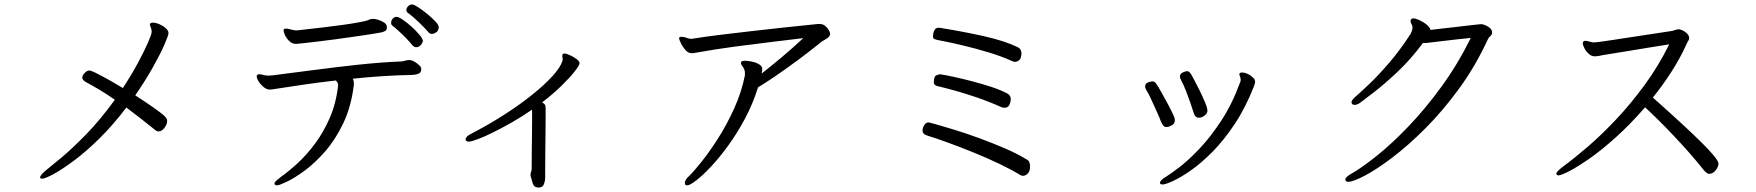

<svg xmlns="http://www.w3.org/2000/svg" viewBox="-20 -790 7920 866"><path d="M550 -305Q490 -226 428.5 -165.5Q367 -105 313 -65Q259 -25 221 -4.5Q183 16 170 16Q161 16 161 10Q161 5 168 -3.5Q175 -12 191 -25Q210 -40 257.5 -79.5Q305 -119 368.5 -184Q432 -249 498 -340Q461 -366 429 -385Q397 -404 369 -419Q351 -429 351 -440Q351 -449 361.5 -460.5Q372 -472 384 -472Q386 -472 391 -470.5Q396 -469 410.5 -462Q425 -455 454.5 -439Q484 -423 534 -393Q573 -452 602 -506Q631 -560 647.5 -598Q664 -636 664 -646Q664 -651 663.5 -654.5Q663 -658 662 -661Q661 -665 658.5 -670.5Q656 -676 656 -680Q656 -682 657 -683Q660 -688 669 -688Q682 -688 698.5 -681Q715 -674 727.5 -663Q740 -652 740 -641Q740 -631 721.5 -588.5Q703 -546 669 -485.5Q635 -425 590 -360Q641 -327 670 -306.5Q699 -286 713 -274.5Q727 -263 730.5 -256.5Q734 -250 734 -245Q734 -229 721.5 -213Q709 -197 695 -197Q689 -197 682 -202Q645 -232 612 -257.5Q579 -283 550 -305Z M1950 -646Q1947 -644 1941 -640.5Q1935 -637 1928 -637Q1919 -637 1912 -645Q1899 -661 1871.5 -687.5Q1844 -714 1820 -732Q1813 -736 1813 -745Q1813 -754 1821 -762Q1829 -770 1839 -770Q1846 -770 1865 -758Q1884 -746 1906 -728Q1928 -710 1943.5 -693.5Q1959 -677 1959 -668Q1959 -655 1950 -646ZM1887 -606Q1887 -597 1878 -587Q1869 -577 1857 -577Q1848 -577 1840 -586Q1830 -599 1812.5 -617Q1795 -635 1777.5 -651Q1760 -667 1750 -674Q1744 -679 1744 -687Q1744 -697 1751 -705.5Q1758 -714 1769 -714Q1778 -714 1797 -701Q1816 -688 1836.5 -669.5Q1857 -651 1872 -633Q1887 -615 1887 -606ZM1663 -705Q1672 -705 1686.5 -700.5Q1701 -696 1713 -688Q1725 -680 1725 -667Q1725 -654 1717 -650Q1709 -646 1701 -644Q1686 -641 1654 -636Q1622 -631 1580 -625Q1538 -619 1494.5 -613Q1451 -607 1412 -602.5Q1373 -598 1347 -595Q1321 -592 1315 -592Q1298 -592 1285 -604.5Q1272 -617 1265.5 -631.5Q1259 -646 1259 -652Q1259 -659 1263 -660Q1265 -661 1269 -661Q1277 -661 1286 -658.5Q1295 -656 1301 -655Q1305 -654 1309.5 -653.5Q1314 -653 1318 -653Q1321 -653 1324 -653.5Q1327 -654 1329 -654Q1337 -655 1368.5 -658.5Q1400 -662 1442.5 -667Q1485 -672 1528 -678Q1571 -684 1603 -690Q1635 -696 1644 -701Q1648 -703 1652 -703.5Q1656 -704 1660 -705ZM1880 -478Q1880 -463 1868.5 -458Q1857 -453 1840 -452Q1774 -451 1705.5 -446.5Q1637 -442 1571 -435Q1576 -427 1576 -414V-407Q1564 -309 1528.5 -234.5Q1493 -160 1446 -106.5Q1399 -53 1353 -19.5Q1307 14 1273 30Q1239 46 1230 46Q1222 46 1219 42Q1218 41 1218 38Q1218 32 1226.5 24.5Q1235 17 1248 7Q1281 -16 1321.5 -53Q1362 -90 1400.5 -141.5Q1439 -193 1467.5 -258.5Q1496 -324 1505 -404V-406Q1505 -412 1502 -417.5Q1499 -423 1495 -427Q1415 -418 1344.5 -407.5Q1274 -397 1222 -389Q1207 -386 1196 -386Q1183 -386 1169.5 -397Q1156 -408 1147 -422Q1138 -436 1138 -445Q1138 -452 1143 -454Q1145 -455 1151 -455Q1157 -455 1162.5 -453.5Q1168 -452 1171 -451Q1176 -450 1181.5 -449.5Q1187 -449 1191 -449Q1196 -449 1200 -449.5Q1204 -450 1208 -450Q1296 -461 1394.5 -474Q1493 -487 1594.5 -498Q1696 -509 1792 -513Q1800 -514 1808 -516.5Q1816 -519 1824 -519H1827Q1837 -519 1849 -512Q1861 -505 1870.5 -496Q1880 -487 1880 -480Z M2373 -1Q2373 -9 2375.5 -15.5Q2378 -22 2378 -26Q2378 -62 2378.5 -104.5Q2379 -147 2379.5 -186Q2380 -225 2380 -251.5Q2380 -278 2380 -282Q2380 -286 2380 -289.5Q2380 -293 2379 -295Q2336 -265 2290.5 -239Q2245 -213 2204.5 -193Q2164 -173 2134.5 -162Q2105 -151 2093 -151Q2086 -151 2081 -157Q2080 -158 2080 -161Q2080 -174 2104 -186Q2183 -227 2254 -272.5Q2325 -318 2381.5 -363.5Q2438 -409 2473.5 -448.5Q2509 -488 2517 -516Q2517 -518 2517.5 -519.5Q2518 -521 2518 -522Q2518 -527 2517 -531Q2516 -535 2516 -538Q2516 -544 2519 -546Q2522 -549 2525 -549Q2532 -549 2548.5 -542Q2565 -535 2579.5 -524.5Q2594 -514 2594 -505Q2594 -496 2573 -469Q2552 -442 2514.5 -405Q2477 -368 2425 -328Q2433 -324 2437 -319Q2441 -314 2441 -303Q2441 -296 2441 -264.5Q2441 -233 2440.5 -189.5Q2440 -146 2439.5 -102Q2439 -58 2439 -26.5Q2439 5 2439 12Q2439 25 2434 39Q2429 53 2417 55Q2414 56 2409 56Q2389 56 2383 37.5Q2377 19 2373 3Z M3676 -682Q3691 -682 3701.5 -673.5Q3712 -665 3718 -654.5Q3724 -644 3724 -638Q3724 -624 3707 -615Q3703 -612 3697 -609Q3691 -606 3686 -602Q3633 -559 3577.5 -518Q3522 -477 3475 -445Q3428 -413 3399 -396Q3376 -322 3340.5 -255.5Q3305 -189 3265 -134Q3225 -79 3187 -38.5Q3149 2 3120 24Q3091 46 3080 46Q3072 46 3070.5 42Q3069 38 3069 35Q3069 27 3074.5 19Q3080 11 3087 5Q3108 -15 3144 -60Q3180 -105 3219.5 -167Q3259 -229 3292 -302Q3325 -375 3340 -451V-455Q3340 -460 3339.5 -466.5Q3339 -473 3337 -476Q3333 -487 3327.5 -493Q3322 -499 3322 -506Q3322 -512 3327.5 -514Q3333 -516 3340 -516Q3351 -516 3369.5 -512.5Q3388 -509 3403 -500.5Q3418 -492 3418 -477Q3418 -470 3415 -458Q3451 -486 3502.5 -529Q3554 -572 3603 -618Q3538 -610 3458 -600.5Q3378 -591 3292.5 -579.5Q3207 -568 3123 -553Q3108 -550 3100 -550Q3084 -550 3071 -565Q3058 -580 3050.5 -596.5Q3043 -613 3043 -616Q3043 -622 3047 -623Q3049 -624 3054 -624Q3062 -624 3070.5 -621.5Q3079 -619 3084 -617Q3087 -616 3090 -615.5Q3093 -615 3097 -615H3101Q3156 -624 3225 -632.5Q3294 -641 3364.5 -649Q3435 -657 3498.5 -664Q3562 -671 3607.5 -675.5Q3653 -680 3671 -682Z M4212 -609Q4201 -611 4194.5 -614Q4188 -617 4188 -627Q4188 -630 4189.5 -639Q4191 -648 4196.5 -656.5Q4202 -665 4215 -665Q4217 -665 4219 -664.5Q4221 -664 4222 -664Q4323 -648 4417 -627Q4511 -606 4571 -577Q4587 -568 4587 -551Q4587 -526 4577 -518.5Q4567 -511 4559 -511Q4552 -511 4546 -514Q4498 -536 4440 -553.5Q4382 -571 4323.5 -585Q4265 -599 4212 -609ZM4510 -304Q4504 -304 4496 -307Q4438 -333 4383 -351.5Q4328 -370 4284.5 -382Q4241 -394 4215 -400Q4204 -402 4198 -406Q4192 -410 4192 -420Q4192 -446 4204 -450.5Q4216 -455 4218 -455Q4224 -455 4227 -454Q4247 -451 4283.5 -443Q4320 -435 4364.5 -423.5Q4409 -412 4451.5 -398Q4494 -384 4524 -368Q4539 -359 4539 -343Q4539 -341 4537.5 -331Q4536 -321 4530 -312.5Q4524 -304 4510 -304ZM4143 -214Q4152 -238 4169 -238Q4171 -238 4203 -229Q4235 -220 4285.5 -204.5Q4336 -189 4395 -167.5Q4454 -146 4511 -121.5Q4568 -97 4612 -70Q4620 -66 4623 -57.5Q4626 -49 4626 -40Q4626 -17 4615.5 -7Q4605 3 4594 3Q4589 3 4583 0Q4542 -25 4486.5 -51.5Q4431 -78 4370.5 -102.5Q4310 -127 4255 -147Q4200 -167 4161 -179Q4141 -185 4141 -201Q4141 -204 4141.5 -207Q4142 -210 4143 -214Z M5426 -290Q5426 -279 5413.5 -269Q5401 -259 5388 -259Q5370 -259 5364 -281Q5359 -298 5349.5 -325Q5340 -352 5329 -380.5Q5318 -409 5307 -429Q5302 -437 5302 -445Q5302 -457 5314.5 -463Q5327 -469 5334 -469Q5341 -469 5344.5 -465Q5348 -461 5352 -456Q5353 -454 5364.5 -433Q5376 -412 5390 -383.5Q5404 -355 5415 -329Q5426 -303 5426 -290ZM5628 -443Q5634 -438 5637.5 -433.5Q5641 -429 5641 -421Q5641 -417 5639.5 -412.5Q5638 -408 5636 -401Q5598 -304 5549 -230.5Q5500 -157 5448.5 -105Q5397 -53 5350 -20.5Q5303 12 5269.5 27Q5236 42 5224 42Q5212 42 5212 35Q5212 23 5238 8Q5256 -3 5296 -33Q5336 -63 5386.5 -115.5Q5437 -168 5487 -243.5Q5537 -319 5574 -420Q5576 -424 5576 -430Q5576 -438 5573 -444.5Q5570 -451 5570 -455Q5570 -460 5574 -461.5Q5578 -463 5582 -463Q5593 -463 5607 -457Q5621 -451 5628 -443ZM5217 -240Q5211 -257 5198.5 -284.5Q5186 -312 5173.5 -339.5Q5161 -367 5151 -383Q5145 -392 5145 -400Q5145 -414 5159 -418.5Q5173 -423 5177 -423Q5189 -423 5196 -411Q5203 -401 5217.5 -375.5Q5232 -350 5248.5 -319Q5265 -288 5276 -263Q5279 -256 5279 -248Q5279 -232 5265 -224.5Q5251 -217 5241 -217Q5232 -217 5227 -223.5Q5222 -230 5217 -240Z M6398 -596Q6343 -522 6284 -466.5Q6225 -411 6179 -375.5Q6133 -340 6114 -326Q6101 -317 6090 -317Q6082 -317 6079 -321Q6076 -324 6076 -329Q6076 -335 6082 -342Q6088 -349 6094 -354Q6117 -374 6157 -412Q6197 -450 6246 -507Q6295 -564 6343 -638Q6346 -644 6348 -650Q6350 -656 6351 -665V-666Q6351 -674 6346.5 -681.5Q6342 -689 6342 -695Q6342 -701 6347 -705Q6349 -707 6355 -707Q6361 -707 6368 -704.5Q6375 -702 6378 -701Q6406 -688 6418.5 -675.5Q6431 -663 6432 -655Q6447 -657 6473.5 -660Q6500 -663 6531 -666.5Q6562 -670 6590.5 -673.5Q6619 -677 6638.5 -679Q6658 -681 6660 -681Q6673 -681 6691.5 -670Q6710 -659 6710 -644Q6710 -634 6702.5 -627.5Q6695 -621 6693 -617Q6636 -493 6562 -391.5Q6488 -290 6409.5 -211.5Q6331 -133 6259.5 -79Q6188 -25 6135.5 2.5Q6083 30 6061 30Q6054 30 6051.5 27Q6049 24 6049 24Q6048 23 6048 20Q6048 8 6078 -8Q6123 -34 6189.5 -87Q6256 -140 6331.5 -218.5Q6407 -297 6480.5 -397.5Q6554 -498 6614 -619Q6544 -612 6497 -606Q6450 -600 6420 -597Q6416 -596 6412 -596Q6408 -596 6404 -596Z M7587 -591Q7559 -529 7520 -468Q7481 -407 7435 -350Q7516 -278 7570 -228Q7624 -178 7656.5 -145.5Q7689 -113 7705 -94Q7721 -75 7726 -66Q7731 -57 7731 -52Q7731 -37 7718 -21.5Q7705 -6 7690 -6Q7685 -6 7683 -7Q7681 -8 7675 -12.5Q7669 -17 7658 -31Q7631 -65 7597 -103.5Q7563 -142 7526.5 -180.5Q7490 -219 7457 -251.5Q7424 -284 7400 -306Q7333 -229 7268.5 -171Q7204 -113 7149.5 -75Q7095 -37 7058 -18Q7021 1 7009 1Q7003 1 7001.5 -2.5Q7000 -6 7000 -7Q7000 -12 7008 -20Q7016 -28 7029 -38Q7077 -73 7139.5 -126.5Q7202 -180 7269 -251Q7336 -322 7398.5 -407.5Q7461 -493 7509 -590Q7469 -584 7418 -575.5Q7367 -567 7318 -559Q7269 -551 7234.5 -545.5Q7200 -540 7193 -538Q7187 -537 7182 -536.5Q7177 -536 7172 -536Q7158 -536 7145.5 -547.5Q7133 -559 7126 -573Q7119 -587 7119 -595Q7119 -605 7130 -606H7131Q7136 -606 7147 -603Q7158 -600 7163 -599H7171Q7174 -599 7179.5 -599.5Q7185 -600 7201 -602Q7217 -604 7252.5 -609.5Q7288 -615 7350.5 -624.5Q7413 -634 7512 -649Q7527 -651 7530.5 -653Q7534 -655 7544 -657Q7546 -657 7547 -657.5Q7548 -658 7549 -658Q7564 -658 7581.5 -645.5Q7599 -633 7599 -618Q7599 -610 7593 -604Z"/></svg>

Font: Moon Stars Kai T HW
Style: Regular
Weight: 400
Designer: GuiWonder
Version: Version 1.101